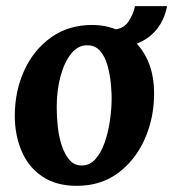

<svg xmlns="http://www.w3.org/2000/svg" viewBox="-20 -592 562 623"><path d="M279 -511Q335 -511 380.5 -485Q426 -459 453 -409Q480 -359 480 -288Q480 -209 449.5 -140.5Q419 -72 363 -30.5Q307 11 229 11Q162 11 117 -19.5Q72 -50 50 -102Q28 -154 28 -216Q28 -296 58.5 -363Q89 -430 145.5 -470.5Q202 -511 279 -511ZM264 -445Q234 -446 211.5 -418.5Q189 -391 176.5 -345Q164 -299 164 -244Q164 -214 167.5 -181Q171 -148 180.5 -119.5Q190 -91 205.5 -73Q221 -55 245 -55Q271 -55 289 -75Q307 -95 318.5 -126.5Q330 -158 335.5 -193Q341 -228 342 -259Q343 -286 340 -318Q337 -350 329 -379Q321 -408 305 -426.5Q289 -445 264 -445ZM331 -435 343 -496Q379 -496 396 -521Q413 -546 418 -572H522Q514 -529 489.5 -498Q465 -467 425.5 -451Q386 -435 331 -435Z"/></svg>

Font: Lora
Style: Italic
Weight: 400
Italic angle: -3°
Designer: Olga Karpushina, Alexei Vanyashin (Cyrillic)
Foundry: Cyreal
Version: Version 3.008